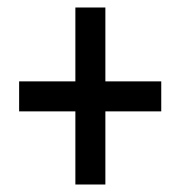

<svg xmlns="http://www.w3.org/2000/svg" viewBox="-20 -610 483 512"><path d="M261 -393H410V-313H261V-118H181V-313H31V-393H181V-590H261Z"/></svg>

Font: Noto Sans Thai ExtCond Med
Style: Regular
Weight: 500
Width: 2
Designer: Monotype Design Team
Foundry: Monotype Imaging Inc.
Version: Version 2.002; ttfautohint (v1.8.4.7-5d5b)